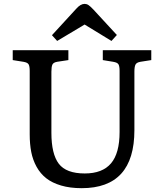

<svg xmlns="http://www.w3.org/2000/svg" viewBox="-20 -960 845 994"><path d="M275.9 -748 249 -777.8 375 -915Q397 -939.9 418 -939.9Q428.7 -939.9 438 -933.8Q447.3 -927.7 463.9 -910.2L585 -778.8L557.1 -748L418 -833ZM402.8 14.2Q342.8 14.2 296.4 0.5Q250 -13.2 219.5 -37.1Q189 -61 169.4 -96.4Q149.9 -131.8 141.8 -172.9Q133.8 -213.9 133.8 -264.2V-592.8Q133.8 -617.7 127.9 -627.2Q122.1 -636.7 101.1 -640.1L45.9 -648.9V-700.2H334V-648.9L275.9 -640.1Q256.3 -636.7 251.2 -625.5Q246.1 -614.3 246.1 -588.9V-272.9Q246.1 -162.6 284.4 -112.3Q322.8 -62 418.9 -62Q510.3 -62 554.7 -114.3Q599.1 -166.5 599.1 -276.9V-592.8Q599.1 -617.2 593.3 -627Q587.4 -636.7 565.9 -640.1L512.2 -648.9V-700.2H763.2V-648.9L707 -640.1Q687 -636.7 681.4 -625.5Q675.8 -614.3 675.8 -588.9V-286.1Q675.8 14.2 402.8 14.2Z"/></svg>

Font: Literata Book Medium
Style: Regular
Weight: 500
Designer: Latin by Veronika Burian and Jose Scaglione. Greek by Irene Vlachou. Cyrillic by Vera Evstafieva
Foundry: TypeTogether
Version: Version 2.003;PS 002.003;hotconv 1.0.88;makeotf.lib2.5.64775